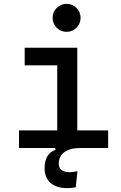

<svg xmlns="http://www.w3.org/2000/svg" viewBox="-20 -764 626 991"><path d="M327.1 207C339.8 207 356 205.6 371.1 202.6L379.9 119.6C365.2 123 351.1 125 339.8 125C303.7 125 283.2 109.4 283.2 82C283.2 29.8 323.2 0 392.6 0H538.1V-90.8H378.9V-517.6H107.4V-426.8H275.4V-90.8H78.1V0H265.6V9.8C230 21.5 210 55.7 210 103.5C210 169.4 252.4 207 327.1 207ZM323.7 -599.6C363.8 -599.6 396 -631.8 396 -671.9C396 -711.9 363.8 -744.1 323.7 -744.1C283.7 -744.1 251.5 -711.9 251.5 -671.9C251.5 -631.8 283.7 -599.6 323.7 -599.6Z"/></svg>

Font: CaskaydiaCove Nerd Font
Style: Regular
Weight: 400
Designer: Aaron Bell
Foundry: Saja Typeworks
Version: Version 2111.1;Nerd Fonts 2.3.3